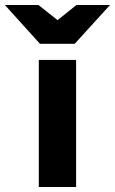

<svg xmlns="http://www.w3.org/2000/svg" viewBox="-80 -752 463 772"><path d="M76 0V-511H226V0ZM80.5 -576 -60.5 -732H74.5L151.5 -671L227.5 -732H362.5L220.5 -576Z"/></svg>

Font: Overpass Black
Style: Regular
Weight: 900
Designer: Delve Withrington, Dave Bailey, Thomas Jockin
Foundry: Delve Fonts LLC
Version: Version 4.000; ttfautohint (v1.8.3)